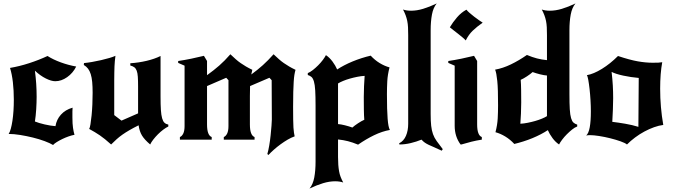

<svg xmlns="http://www.w3.org/2000/svg" viewBox="-20 -808 3893 1111"><path d="M287 31Q269 20 238 8.5Q207 -3 170.5 -12Q134 -21 97 -27Q60 -33 30 -33Q37 -43 42.5 -63Q48 -83 52 -109.5Q56 -136 58 -167Q60 -198 60 -231Q60 -285 54.5 -332.5Q49 -380 38 -415Q92 -424 149 -442.5Q206 -461 255 -484Q288 -463 332 -447Q376 -431 421 -423Q402 -385 368.5 -361.5Q335 -338 300 -338Q277 -338 245 -354Q213 -370 182 -399Q187 -361 189.5 -323.5Q192 -286 192 -248Q192 -215 189.5 -175.5Q187 -136 182 -105Q204 -96 238.5 -88Q273 -80 301 -78Q307 -116 332.5 -144.5Q358 -173 400 -185Q399 -177 399 -163Q399 -149 399 -129Q399 -91 402.5 -68Q406 -45 411 -28Q395 -25 376.5 -18.5Q358 -12 340.5 -3.5Q323 5 308.5 14Q294 23 287 31Z M466 -443Q487 -445 513 -449.5Q539 -454 565 -460Q591 -466 613 -472.5Q635 -479 648 -485Q646 -468 644.5 -454Q643 -440 642.5 -424Q642 -408 641.5 -389Q641 -370 641 -344V-142L683 -110L779 -152V-308Q779 -342 777.5 -364Q776 -386 771 -399Q766 -412 757.5 -418.5Q749 -425 734 -429V-442Q782 -445 828.5 -456Q875 -467 909 -484V-248Q909 -201 911 -171.5Q913 -142 918 -124Q923 -106 931.5 -98Q940 -90 954 -87V-76Q941 -70 925 -58Q909 -46 894 -31Q879 -16 867 -0.5Q855 15 849 28Q816 0 801.5 -24Q787 -48 782 -83Q752 -68 729.5 -55Q707 -42 688.5 -29Q670 -16 654.5 -2Q639 12 623 28Q603 10 587.5 -2.5Q572 -15 557.5 -25Q543 -35 528.5 -43.5Q514 -52 496 -62Q500 -68 503.5 -89Q507 -110 510 -140Q513 -170 514.5 -204.5Q516 -239 516 -271Q516 -307 513.5 -333.5Q511 -360 505 -379Q499 -398 489.5 -410.5Q480 -423 465 -432Z M1527 83Q1533 63 1538 33.5Q1543 4 1546 -25.5Q1549 -55 1551 -80Q1553 -105 1553 -116Q1553 -173 1552.5 -230Q1552 -287 1552 -344L1539 -358L1427 -310Q1426 -288 1426 -252Q1426 -216 1426 -179V-88Q1426 -25 1453 -15V0H1275V-15Q1287 -20 1294.5 -35.5Q1302 -51 1302 -79V-344L1289 -358L1178 -310V-88Q1178 -25 1205 -15V0H1021V-15Q1033 -20 1040.5 -35.5Q1048 -51 1048 -79V-428L1011 -444V-455Q1046 -460 1087 -468.5Q1128 -477 1160 -485L1178 -455V-373Q1217 -401 1248.5 -428.5Q1280 -456 1313 -494Q1330 -478 1344 -465.5Q1358 -453 1372.5 -443Q1387 -433 1403 -423.5Q1419 -414 1440 -404L1434 -377Q1471 -404 1501 -431Q1531 -458 1563 -494Q1580 -478 1594 -465.5Q1608 -453 1622.5 -443Q1637 -433 1653 -423.5Q1669 -414 1690 -404Q1686 -390 1683.5 -374.5Q1681 -359 1679.5 -335Q1678 -311 1677 -276Q1676 -241 1676 -189Q1676 -145 1676.5 -116.5Q1677 -88 1678 -70Q1679 -52 1681 -40.5Q1683 -29 1685 -19Q1665 -12 1644.5 0Q1624 12 1603.5 27Q1583 42 1565 58Q1547 74 1533 89Z M1806 -196Q1806 -251 1804 -284.5Q1802 -318 1796.5 -336.5Q1791 -355 1782.5 -362.5Q1774 -370 1761 -374V-385Q1774 -390 1790 -402.5Q1806 -415 1821 -430Q1836 -445 1848 -461Q1860 -477 1866 -489Q1887 -475 1904 -452Q1921 -429 1931 -406Q1949 -418 1972 -430Q1995 -442 2020.5 -452.5Q2046 -463 2072.5 -471.5Q2099 -480 2125 -486Q2149 -460 2177 -443Q2205 -426 2234 -418Q2223 -376 2221 -338.5Q2219 -301 2219 -263Q2219 -216 2220 -181Q2221 -146 2223 -121Q2225 -96 2228 -80.5Q2231 -65 2236 -56Q2191 -48 2144.5 -25.5Q2098 -3 2052 29Q2021 16 1993.5 9Q1966 2 1936 -1V100Q1936 126 1937.5 145.5Q1939 165 1942 182.5Q1945 200 1951 215.5Q1957 231 1966 248Q1946 241 1919 241Q1886 241 1849.5 252Q1813 263 1771 283Q1791 259 1798.5 219Q1806 179 1806 127ZM2019 -70Q2031 -81 2051.5 -94.5Q2072 -108 2088 -115Q2086 -137 2085.5 -174.5Q2085 -212 2085 -246Q2085 -278 2086.5 -310Q2088 -342 2090 -369Q2070 -368 2047.5 -363.5Q2025 -359 2004 -353Q1983 -347 1965 -339.5Q1947 -332 1936 -325V-90Q1952 -89 1976 -83Q2000 -77 2019 -70Z M2290 21Q2316 8 2329 -22Q2342 -52 2342 -92V-605Q2342 -630 2341 -650Q2340 -670 2336.5 -687Q2333 -704 2327 -720Q2321 -736 2312 -753Q2332 -746 2359 -746Q2392 -746 2428.5 -757Q2465 -768 2507 -788Q2487 -764 2479.5 -724Q2472 -684 2472 -632V-148Q2472 -107 2475 -80Q2478 -53 2485.5 -32Q2493 -11 2507 8.5Q2521 28 2542 55L2536 64Q2509 51 2491 43.5Q2473 36 2460.5 30Q2448 24 2438.5 17.5Q2429 11 2419 0Q2390 12 2356.5 20Q2323 28 2291 28Z M2741 -455V-88Q2741 -25 2768 -15V0Q2736 5 2708 12Q2680 19 2650 28H2645Q2611 -18 2611 -80V-428L2574 -444V-455Q2609 -460 2650 -468.5Q2691 -477 2723 -485ZM2583 -650Q2600 -679 2624.5 -707.5Q2649 -736 2679 -752Q2685 -744 2697.5 -733Q2710 -722 2724.5 -711Q2739 -700 2752.5 -690.5Q2766 -681 2773 -677Q2739 -653 2715.5 -630.5Q2692 -608 2675 -574Q2669 -581 2656.5 -591.5Q2644 -602 2630 -613Q2616 -624 2603 -634Q2590 -644 2583 -650Z M3275 -265Q3275 -209 3277 -176Q3279 -143 3284.5 -124.5Q3290 -106 3298.5 -98.5Q3307 -91 3320 -87V-76Q3306 -71 3290.5 -58.5Q3275 -46 3260 -31Q3245 -16 3233 0Q3221 16 3215 28Q3194 14 3177 -9Q3160 -32 3150 -55Q3132 -43 3109 -31Q3086 -19 3060.5 -8.5Q3035 2 3008 10.5Q2981 19 2956 25Q2932 -1 2904 -18Q2876 -35 2847 -43Q2858 -85 2860 -122.5Q2862 -160 2862 -198Q2862 -246 2861 -280.5Q2860 -315 2857.5 -339.5Q2855 -364 2852 -379.5Q2849 -395 2845 -405Q2890 -413 2936.5 -435.5Q2983 -458 3029 -490Q3060 -477 3087 -470Q3114 -463 3145 -460V-605Q3145 -630 3144 -650Q3143 -670 3139.5 -687Q3136 -704 3130 -720Q3124 -736 3115 -753Q3135 -746 3162 -746Q3195 -746 3231.5 -757Q3268 -768 3310 -788Q3290 -764 3282.5 -724Q3275 -684 3275 -632ZM3062 -391Q3050 -380 3029.5 -366.5Q3009 -353 2993 -346Q2995 -324 2995.5 -286.5Q2996 -249 2996 -215Q2996 -183 2994.5 -151Q2993 -119 2991 -92Q3011 -93 3033.5 -97.5Q3056 -102 3077 -108Q3098 -114 3116 -121.5Q3134 -129 3145 -136V-371Q3129 -372 3105 -378Q3081 -384 3062 -391Z M3556 -484Q3625 -461 3671 -453Q3717 -445 3756 -445Q3778 -445 3789.5 -445.5Q3801 -446 3812 -448Q3800 -383 3800 -295Q3800 -187 3818 -85Q3793 -82 3765 -72Q3737 -62 3709 -47Q3681 -32 3655 -12.5Q3629 7 3608 28Q3597 19 3570 9.5Q3543 0 3511 -8Q3479 -16 3447 -21Q3415 -26 3394 -26Q3388 -26 3382.5 -25.5Q3377 -25 3372 -24Q3386 -36 3392.5 -71.5Q3399 -107 3399 -164Q3399 -193 3397 -227.5Q3395 -262 3391.5 -293Q3388 -324 3384 -346Q3380 -368 3376 -373Q3415 -380 3463 -409.5Q3511 -439 3556 -484ZM3676 -357Q3630 -361 3586 -370.5Q3542 -380 3519 -392Q3524 -350 3526 -313.5Q3528 -277 3528 -240Q3528 -211 3526.5 -174.5Q3525 -138 3523 -103Q3557 -99 3598 -92Q3639 -85 3674 -74Z"/></svg>

Font: New Rocker
Style: Regular
Weight: 400
Designer: Pablo Impallari, Brenda Gallo, Rodrigo Fuenzalida
Foundry: Pablo Impallari, Brenda Gallo, Rodrigo Fuenzalida
Version: Version 1.000; ttfautohint (v0.93) -l 8 -r 50 -G 200 -x 14 -